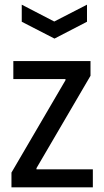

<svg xmlns="http://www.w3.org/2000/svg" viewBox="-20 -801 446 821"><path d="M73 -781 212 -709 352 -781V-708L213 -636L73 -708ZM29 -63 260 -458V-463H37V-540H367V-477L136 -82V-77H377V0H29Z"/></svg>

Font: Encode Sans Compressed
Style: Medium
Weight: 500
Designer: Pablo Impallari, Andres Torresi
Foundry: Pablo Impallari, Andres Torresi
Version: Version 1.000; ttfautohint (v1.00) -l 8 -r 50 -G 200 -x 14 -